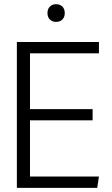

<svg xmlns="http://www.w3.org/2000/svg" viewBox="-20 -902 537 922"><path d="M61 -700.2H455.1V-646H124V-377.9H424.8V-324.2H124V-54.2H455.1L446.8 0H61ZM208 -838.9Q208 -858.9 219.5 -870.4Q231 -881.8 249 -881.8Q268.1 -881.8 279.5 -870.4Q291 -858.9 291 -838.9Q291 -819.8 279.5 -808.3Q268.1 -796.9 249 -796.9Q231 -796.9 219.5 -808.3Q208 -819.8 208 -838.9Z"/></svg>

Font: LT Hoop Light
Style: Regular
Weight: 300
Designer: Daniel Lyons
Foundry: LyonsType
Version: Version 1.000